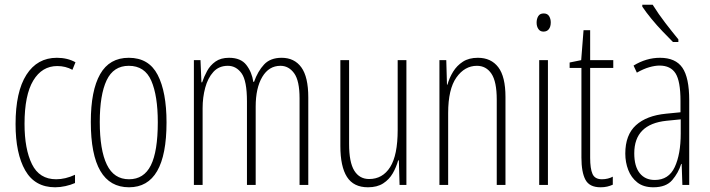

<svg xmlns="http://www.w3.org/2000/svg" viewBox="-20 -784 3010 814"><path d="M214 10Q128 10 87 -61.5Q46 -133 46 -258Q46 -395 92 -467Q138 -539 221 -539Q266 -539 300 -520L287 -488Q258 -504 223 -504Q158 -504 121 -442.5Q84 -381 84 -259Q84 -152 115.5 -88Q147 -24 218 -24Q257 -24 298 -43V-8Q280 0 257.5 5Q235 10 214 10Z M686 -265Q686 10 527 10Q365 10 365 -267Q365 -400 404.5 -469.5Q444 -539 526 -539Q611 -539 648.5 -466.5Q686 -394 686 -265ZM403 -267Q403 -148 433 -86Q463 -24 527 -24Q590 -24 619.5 -83Q649 -142 649 -266Q649 -378 621.5 -441.5Q594 -505 526 -505Q461 -505 432 -443.5Q403 -382 403 -267Z M1174 -539Q1228 -539 1257.5 -498.5Q1287 -458 1287 -371V0H1250V-367Q1250 -442 1227 -473.5Q1204 -505 1169 -505Q1120 -505 1092 -458Q1064 -411 1064 -332V0H1027V-354Q1027 -442 1004 -473.5Q981 -505 946 -505Q908 -505 884.5 -479Q861 -453 850 -412Q839 -371 839 -326V0H802V-529H830L834 -435H837Q845 -459 858 -483Q871 -507 893.5 -523Q916 -539 951 -539Q1001 -539 1024.5 -508.5Q1048 -478 1054 -437H1057Q1073 -482 1099.5 -510.5Q1126 -539 1174 -539Z M1703 -529V0H1674L1671 -104H1668Q1660 -75 1645 -49Q1630 -23 1604.5 -6.5Q1579 10 1540 10Q1479 10 1451 -34Q1423 -78 1423 -165V-529H1460V-174Q1460 -96 1482 -60.5Q1504 -25 1545 -25Q1602 -25 1634 -75.5Q1666 -126 1666 -233V-529Z M2006 -539Q2062 -539 2092.5 -499Q2123 -459 2123 -373V0H2086V-362Q2086 -438 2063.5 -471.5Q2041 -505 2002 -505Q1950 -505 1915 -455.5Q1880 -406 1880 -305V0H1843V-529H1872L1875 -425H1877Q1885 -454 1901 -480Q1917 -506 1942.5 -522.5Q1968 -539 2006 -539Z M2285 -727Q2301 -727 2308 -715.5Q2315 -704 2315 -689Q2315 -671 2307 -660.5Q2299 -650 2284 -650Q2270 -650 2262.5 -661Q2255 -672 2255 -688Q2255 -704 2262 -715.5Q2269 -727 2285 -727ZM2303 -529V0H2266V-529Z M2532 -24Q2545 -24 2557 -27Q2569 -30 2578 -35V-1Q2567 4 2554.5 7Q2542 10 2526 10Q2479 10 2462 -22Q2445 -54 2445 -116V-496H2395V-519L2444 -529L2454 -656H2482V-529H2580V-496H2482V-115Q2482 -69 2492 -46.5Q2502 -24 2532 -24Z M2778 -539Q2844 -539 2873 -497Q2902 -455 2902 -359V0H2873L2870 -89H2868Q2856 -51 2830 -20.5Q2804 10 2750 10Q2708 10 2682 -10.5Q2656 -31 2643.5 -63.5Q2631 -96 2631 -133Q2631 -212 2676 -253Q2721 -294 2804 -302L2865 -308V-356Q2865 -440 2844 -473Q2823 -506 2776 -506Q2757 -506 2732.5 -499Q2708 -492 2680 -476L2666 -506Q2720 -539 2778 -539ZM2806 -272Q2669 -258 2669 -134Q2669 -79 2692 -50Q2715 -21 2756 -21Q2815 -21 2840.5 -75.5Q2866 -130 2866 -218V-278ZM2747 -764Q2772 -724 2800.5 -687Q2829 -650 2856 -617V-606H2833Q2814 -625 2789.5 -650.5Q2765 -676 2742 -704Q2719 -732 2703 -756V-764Z"/></svg>

Font: Noto Sans Lao Looped ExtraCondensed ExtraLight
Style: Regular
Weight: 200
Width: 2
Designer: Mark Frömberg, Ben Mitchell
Foundry: The Fontpad Ltd
Version: Version 1.002; ttfautohint (v1.8.4.7-5d5b)